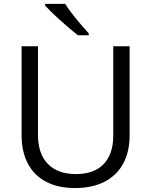

<svg xmlns="http://www.w3.org/2000/svg" viewBox="-20 -950 771 980"><path d="M90.3 -259.8V-713.9H173.8V-262.2Q173.8 -165.5 224.1 -113.5Q274.4 -61.5 367.7 -61.5Q460 -61.5 509 -112.5Q558.1 -163.6 558.1 -258.3V-713.9H641.6V-259.3Q641.6 -174.8 608.6 -114.5Q575.7 -54.2 513.2 -22.2Q450.7 9.8 362.8 9.8Q276.9 9.8 215.8 -22Q154.8 -53.7 122.6 -114.3Q90.3 -174.8 90.3 -259.8ZM210.4 -921.4V-930.2H313Q326.2 -907.2 360.6 -864Q395 -820.8 433.1 -779.3V-770H377.4Q334 -804.2 283.9 -849.6Q233.9 -895 210.4 -921.4Z"/></svg>

Font: Viking Open Sans
Style: Regular
Weight: 400
Foundry: Ascender Corporation
Version: Version 2.001